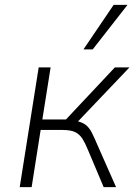

<svg xmlns="http://www.w3.org/2000/svg" viewBox="-20 -769 562 789"><path d="M61 0 139 -492H188L154 -278H251L452 -492H512L291 -260L282 -274Q314 -269 330 -257.5Q346 -246 357 -224.5Q368 -203 384 -165L457 0H406L341 -154Q330 -181 319 -198.5Q308 -216 290 -225.5Q272 -235 236 -235H147L110 0ZM323 -566 447 -749H504L361 -566Z"/></svg>

Font: Nunito Sans 7pt SemiCondensed ExtraLight
Style: Italic
Weight: 250
Width: 4
Italic angle: -9°
Designer: Vernon Adams
Foundry: Vernon Adams
Version: Version 3.101;gftools[0.9.27]